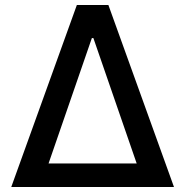

<svg xmlns="http://www.w3.org/2000/svg" viewBox="-20 -747 740 767"><path d="M413 -727 675 0H25L287 -727ZM353 -595H347L174 -94H526Z"/></svg>

Font: Sinter Medium
Style: Regular
Weight: 500
Foundry: Adobe & rsms
Version: Version 1.000